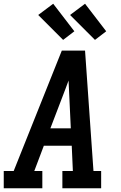

<svg xmlns="http://www.w3.org/2000/svg" viewBox="-27 -1005 647 1025"><path d="M-7 0V-92H46L303 -735H427L472 -92H513V0H306V-92H362L356 -227H207L156 -92H199V0ZM242 -320H351L343 -490Q342 -511 341 -532Q340 -553 339 -575Q331 -553 323 -532Q315 -511 307 -490ZM480 -792 347 -925 427 -985 540 -838ZM310 -792 177 -925 257 -985 370 -838Z"/></svg>

Font: Iosevka Etoile SmBdObl
Style: Regular
Weight: 600
Italic angle: -9°
Designer: Belleve Invis
Foundry: Belleve Invis
Version: Version 15.5.2; ttfautohint (v1.8.4)